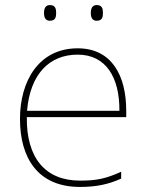

<svg xmlns="http://www.w3.org/2000/svg" viewBox="-20 -729 580 759"><path d="M154 -678C154 -661 159 -647 177 -647C199 -647 202 -661 202 -678C202 -694 199 -709 177 -709C159 -709 154 -694 154 -678ZM339 -678C339 -661 344 -647 362 -647C384 -647 387 -661 387 -678C387 -694 384 -709 362 -709C344 -709 339 -694 339 -678ZM287 -538C133 -538 59 -408 59 -259C59 -104 130 10 296 10C360 10 408 0 459 -23V-50C397 -22 360 -15 296 -15C159 -15 84 -105 86 -266H479V-291C479 -430 422 -538 287 -538ZM287 -513C399 -513 453 -423 452 -291H87C99 -436 175 -513 287 -513Z"/></svg>

Font: Noto Sans Sinhala Thin
Style: Regular
Weight: 100
Designer: Jelle Bosma - Monotype Design Team
Foundry: Monotype Imaging Inc.
Version: Version 2.006